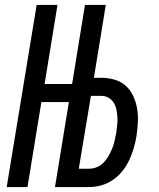

<svg xmlns="http://www.w3.org/2000/svg" viewBox="-20 -755 640 775"><path d="M7 0 128 -735H212L160 -416H271L323 -735H407L359 -441H390Q418 -441 444 -433Q470 -425 488.5 -408Q507 -391 518 -367Q529 -343 533.5 -316.5Q538 -290 536.5 -262Q535 -234 531 -206Q527 -182 520 -157.5Q513 -133 502 -109.5Q491 -86 474.5 -65Q458 -44 436 -29Q414 -14 389.5 -7Q365 0 340 0H202L258 -343H147L91 0ZM340 -74Q356 -74 371.5 -80.5Q387 -87 398.5 -99Q410 -111 418.5 -126Q427 -141 433 -156Q439 -171 442.5 -186.5Q446 -202 449 -218Q451 -234 453 -250Q455 -266 454 -281.5Q453 -297 450 -312Q447 -327 439.5 -339.5Q432 -352 419 -360Q406 -368 390 -368H347L298 -74Z"/></svg>

Font: Iosevka Extended Oblique
Style: Regular
Weight: 400
Width: 7
Italic angle: -9°
Monospace: yes
Designer: Belleve Invis
Foundry: Belleve Invis
Version: Version 32.0.1; ttfautohint (v1.8.4)